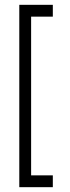

<svg xmlns="http://www.w3.org/2000/svg" viewBox="-20 -720 289 796"><path d="M199 7V56H60V-700H199V-651H109V7Z"/></svg>

Font: Urbanist ExtraLight
Style: Regular
Weight: 200
Designer: Corey Hu
Foundry: Corey Hu
Version: Version 1.330; ttfautohint (v1.8.4.7-5d5b)